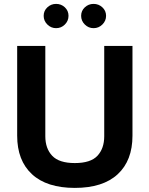

<svg xmlns="http://www.w3.org/2000/svg" viewBox="-20 -940 752 966"><path d="M504.4 -709H646.5V-257.3Q646.5 -132.3 572.3 -63.5Q498 5.4 356.4 5.4Q215.3 5.4 140.9 -63.5Q66.4 -132.3 66.4 -257.3V-709H208V-254.4Q208 -192.9 242.7 -156.2Q277.3 -119.6 356.4 -119.6Q436 -119.6 470.2 -156.2Q504.4 -192.9 504.4 -254.4ZM199.7 -860.4Q199.7 -885.7 218.3 -903.1Q236.8 -920.4 262.2 -920.4Q288.1 -920.4 306.4 -903.1Q324.7 -885.7 324.7 -860.4Q324.7 -835 306.4 -816.7Q288.1 -798.3 262.2 -798.3Q236.8 -798.3 218.3 -816.7Q199.7 -835 199.7 -860.4ZM388.2 -860.4Q388.2 -885.7 406.7 -903.1Q425.3 -920.4 450.7 -920.4Q476.6 -920.4 495.1 -903.1Q513.7 -885.7 513.7 -860.4Q513.7 -835 495.1 -816.7Q476.6 -798.3 450.7 -798.3Q425.3 -798.3 406.7 -816.7Q388.2 -835 388.2 -860.4Z"/></svg>

Font: Estedad-FD Bold
Style: Regular
Weight: 700
Designer: Amin Abedi
Version: Version 7.3